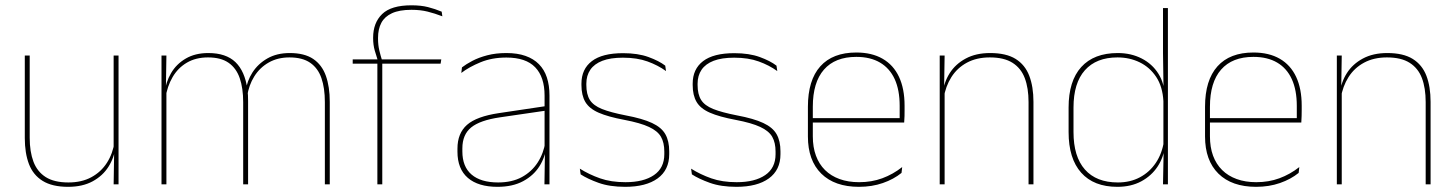

<svg xmlns="http://www.w3.org/2000/svg" viewBox="-20 -695 5488 724"><path d="M92 -485.5V-175.5Q92 -123 106.2 -85.2Q120.5 -47.5 152.5 -27.2Q184.5 -7 238 -7Q288 -7 324.5 -26.8Q361 -46.5 383.2 -81.2Q405.5 -116 412 -160.5L421 -141.5H415.5Q411 -101 389.2 -66.5Q367.5 -32 329.2 -11.2Q291 9.5 237 9.5Q177 9.5 141 -12.8Q105 -35 89.2 -76.2Q73.5 -117.5 73.5 -174.5V-485.5ZM427 -485.5V0H408.5L410.5 -127H408.5V-485.5Z M1205 0V-310Q1205 -363 1192 -400.5Q1179 -438 1149.8 -458.2Q1120.5 -478.5 1071.5 -478.5Q1027 -478.5 993.2 -459.2Q959.5 -440 938.8 -406.8Q918 -373.5 912 -331.5L901.5 -351.5H906.5Q911 -389 932 -421.8Q953 -454.5 988.5 -474.8Q1024 -495 1072.5 -495Q1128 -495 1161 -472.8Q1194 -450.5 1208.8 -409.2Q1223.5 -368 1223.5 -311V0ZM589 0V-485.5H607.5L605.5 -357.5H607.5V0ZM897 0V-309.5Q897 -362.5 884 -400.2Q871 -438 842 -458.2Q813 -478.5 764.5 -478.5Q718.5 -478.5 684.8 -458.8Q651 -439 630.8 -404.2Q610.5 -369.5 604 -325L593.5 -344H600.5Q605 -385 625 -419.2Q645 -453.5 680.5 -474.2Q716 -495 765.5 -495Q832 -495 867.8 -460.8Q903.5 -426.5 913 -358Q914.5 -346.5 915 -336Q915.5 -325.5 915.5 -314V0Z M1531.5 -675Q1567.5 -675 1594 -668.2Q1620.5 -661.5 1645.5 -651L1648 -633.5Q1619.5 -644.5 1592.5 -651.2Q1565.5 -658 1531.5 -658Q1486 -658 1458.2 -645.2Q1430.5 -632.5 1418 -609Q1405.5 -585.5 1405.5 -552V-549Q1405.5 -525 1410.5 -504.2Q1415.5 -483.5 1421 -466.5L1404.5 -464V-467.5Q1399.5 -482.5 1393.2 -504.2Q1387 -526 1387 -550.5V-553Q1387 -609 1421 -642Q1455 -675 1531.5 -675ZM1403 0V-460H1421.5V0ZM1310 -455V-471H1410H1416H1644L1641.5 -455Z M2033 0 2035 -128 2033.5 -131.5V-292V-334.5Q2033.5 -404.5 1998.2 -441.2Q1963 -478 1889.5 -478Q1835 -478 1792 -460.2Q1749 -442.5 1719.5 -420L1722 -441Q1737.5 -453 1761.2 -465.5Q1785 -478 1817.2 -486.5Q1849.5 -495 1889.5 -495Q1931 -495 1961.5 -484.2Q1992 -473.5 2012.2 -453Q2032.5 -432.5 2042.2 -402.8Q2052 -373 2052 -335V0ZM1856 9.5Q1783.5 9.5 1744.2 -24.2Q1705 -58 1705 -123V-134.5Q1705 -192.5 1741 -224.2Q1777 -256 1861.5 -268.5L2042.5 -295.5L2043 -278.5L1865 -252.5Q1790 -241.5 1756.8 -214.5Q1723.5 -187.5 1723.5 -135.5V-124Q1723.5 -66.5 1758.2 -36.8Q1793 -7 1858.5 -7Q1910.5 -7 1947.8 -27.2Q1985 -47.5 2007.5 -82.2Q2030 -117 2036.5 -160.5L2046 -142H2040Q2036 -102.5 2014 -67.8Q1992 -33 1952.5 -11.8Q1913 9.5 1856 9.5Z M2337.5 9.5Q2279 9.5 2237.2 -5.5Q2195.5 -20.5 2169.5 -37.5L2166.5 -59Q2201.5 -37 2242.8 -22.5Q2284 -8 2338.5 -8Q2407 -8 2446 -34.8Q2485 -61.5 2485 -113.5V-123.5Q2485 -157 2472.5 -179Q2460 -201 2427.5 -216.2Q2395 -231.5 2334.5 -243Q2273 -254.5 2237.5 -270Q2202 -285.5 2187.2 -310.5Q2172.5 -335.5 2172.5 -374.5V-379.5Q2172.5 -434.5 2211.8 -464.5Q2251 -494.5 2329.5 -494.5Q2385.5 -494.5 2425.2 -480Q2465 -465.5 2488.5 -447.5L2491.5 -427Q2461 -449 2421.8 -463.2Q2382.5 -477.5 2329 -477.5Q2282 -477.5 2251.5 -465.8Q2221 -454 2206 -432Q2191 -410 2191 -379.5V-374.5Q2191 -339.5 2204.2 -318.2Q2217.5 -297 2250 -284Q2282.5 -271 2339 -260Q2403 -248 2438.8 -231.2Q2474.5 -214.5 2489 -188.8Q2503.5 -163 2503.5 -124.5V-113.5Q2503.5 -54 2459.8 -22.2Q2416 9.5 2337.5 9.5Z M2757 9.5Q2698.5 9.5 2656.8 -5.5Q2615 -20.5 2589 -37.5L2586 -59Q2621 -37 2662.2 -22.5Q2703.5 -8 2758 -8Q2826.5 -8 2865.5 -34.8Q2904.5 -61.5 2904.5 -113.5V-123.5Q2904.5 -157 2892 -179Q2879.5 -201 2847 -216.2Q2814.5 -231.5 2754 -243Q2692.5 -254.5 2657 -270Q2621.5 -285.5 2606.8 -310.5Q2592 -335.5 2592 -374.5V-379.5Q2592 -434.5 2631.2 -464.5Q2670.5 -494.5 2749 -494.5Q2805 -494.5 2844.8 -480Q2884.5 -465.5 2908 -447.5L2911 -427Q2880.5 -449 2841.2 -463.2Q2802 -477.5 2748.5 -477.5Q2701.5 -477.5 2671 -465.8Q2640.5 -454 2625.5 -432Q2610.5 -410 2610.5 -379.5V-374.5Q2610.5 -339.5 2623.8 -318.2Q2637 -297 2669.5 -284Q2702 -271 2758.5 -260Q2822.5 -248 2858.2 -231.2Q2894 -214.5 2908.5 -188.8Q2923 -163 2923 -124.5V-113.5Q2923 -54 2879.2 -22.2Q2835.5 9.5 2757 9.5Z M3219 9.5Q3127.5 9.5 3077 -40.2Q3026.5 -90 3026.5 -180.5V-292.5Q3026.5 -392.5 3073.2 -444.8Q3120 -497 3209 -497Q3267.5 -497 3308.2 -473.5Q3349 -450 3370 -405.2Q3391 -360.5 3391 -296.5V-279.5Q3391 -268.5 3390.8 -257.5Q3390.5 -246.5 3389.5 -233H3372.5Q3372.5 -250.5 3372.5 -266.5Q3372.5 -282.5 3372.5 -296Q3372.5 -355.5 3353.8 -396.5Q3335 -437.5 3298.5 -459Q3262 -480.5 3209 -480.5Q3129 -480.5 3087 -432.5Q3045 -384.5 3045 -292.5V-243.5V-239.5V-181Q3045 -140 3056.8 -108Q3068.5 -76 3091 -53.8Q3113.5 -31.5 3146 -19.8Q3178.5 -8 3219.5 -8Q3267 -8 3307 -22.8Q3347 -37.5 3382 -65L3379.5 -43Q3350 -19 3309 -4.8Q3268 9.5 3219 9.5ZM3035 -233V-249.5H3383V-233Z M3858.5 0V-310Q3858.5 -363 3844.2 -400.5Q3830 -438 3798 -458.2Q3766 -478.5 3712.5 -478.5Q3663 -478.5 3626.2 -458.8Q3589.5 -439 3567.5 -404.2Q3545.5 -369.5 3538.5 -325L3529.5 -344H3535Q3539.5 -385 3561.2 -419.2Q3583 -453.5 3621.5 -474.2Q3660 -495 3713.5 -495Q3774 -495 3809.8 -472.8Q3845.5 -450.5 3861.2 -409.2Q3877 -368 3877 -311V0ZM3523.5 0V-485.5H3542L3540 -358.5H3542V0Z M4193.5 9.5Q4104.5 9.5 4057 -43.8Q4009.5 -97 4009.5 -197V-289.5Q4009.5 -389.5 4057.2 -442.2Q4105 -495 4195 -495Q4245 -495 4285 -474.5Q4325 -454 4348.2 -417Q4371.5 -380 4372 -330H4378L4367 -313.5Q4364 -368.5 4339.8 -405Q4315.5 -441.5 4277.5 -460Q4239.5 -478.5 4194 -478.5Q4114 -478.5 4071 -430.2Q4028 -382 4028 -289.5V-197Q4028 -104.5 4071 -55.8Q4114 -7 4195.5 -7Q4242 -7 4278.5 -26.5Q4315 -46 4338.5 -81Q4362 -116 4369 -162.5L4378 -144H4372.5Q4368 -101.5 4345 -66.8Q4322 -32 4283.5 -11.2Q4245 9.5 4193.5 9.5ZM4365.5 0 4368 -130.5 4367 -138V-346.5L4367.5 -356L4365.5 -494.5V-664.5H4384V0Z M4716.5 9.5Q4625 9.5 4574.5 -40.2Q4524 -90 4524 -180.5V-292.5Q4524 -392.5 4570.8 -444.8Q4617.5 -497 4706.5 -497Q4765 -497 4805.8 -473.5Q4846.5 -450 4867.5 -405.2Q4888.5 -360.5 4888.5 -296.5V-279.5Q4888.5 -268.5 4888.2 -257.5Q4888 -246.5 4887 -233H4870Q4870 -250.5 4870 -266.5Q4870 -282.5 4870 -296Q4870 -355.5 4851.2 -396.5Q4832.5 -437.5 4796 -459Q4759.5 -480.5 4706.5 -480.5Q4626.5 -480.5 4584.5 -432.5Q4542.5 -384.5 4542.5 -292.5V-243.5V-239.5V-181Q4542.5 -140 4554.2 -108Q4566 -76 4588.5 -53.8Q4611 -31.5 4643.5 -19.8Q4676 -8 4717 -8Q4764.5 -8 4804.5 -22.8Q4844.5 -37.5 4879.5 -65L4877 -43Q4847.5 -19 4806.5 -4.8Q4765.5 9.5 4716.5 9.5ZM4532.5 -233V-249.5H4880.5V-233Z M5356 0V-310Q5356 -363 5341.8 -400.5Q5327.5 -438 5295.5 -458.2Q5263.5 -478.5 5210 -478.5Q5160.5 -478.5 5123.8 -458.8Q5087 -439 5065 -404.2Q5043 -369.5 5036 -325L5027 -344H5032.5Q5037 -385 5058.8 -419.2Q5080.5 -453.5 5119 -474.2Q5157.5 -495 5211 -495Q5271.5 -495 5307.2 -472.8Q5343 -450.5 5358.8 -409.2Q5374.5 -368 5374.5 -311V0ZM5021 0V-485.5H5039.5L5037.5 -358.5H5039.5V0Z"/></svg>

Font: Anek Bangla Thin
Style: Regular
Weight: 250
Designer: Sulekha Rajkumar (Bangla), Yesha Goshar (Latin)
Foundry: Ek Type
Version: Version 1.003